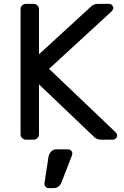

<svg xmlns="http://www.w3.org/2000/svg" viewBox="-20 -720 639 990"><path d="M574 -40Q584 -30 584 -22Q584 -13 577.5 -6.5Q571 0 562 0H500Q479 0 464 -15L181 -285V-27Q181 -16 173 -8Q165 0 154 0H113Q102 0 94 -8Q86 -16 86 -27V-673Q86 -684 94 -692Q102 -700 113 -700H154Q165 -700 173 -692Q181 -684 181 -673V-440L448 -685Q463 -700 484 -700H542Q551 -700 557.5 -693.5Q564 -687 564 -678Q564 -670 554 -660L233 -365ZM273 50H331Q340 50 346.5 56.5Q353 63 353 72Q353 76 352 79L298 218Q286 250 255 250H231Q222 250 215.5 243.5Q209 237 209 228V226L230 89Q233 73 243.5 61.5Q254 50 273 50Z"/></svg>

Font: Rubik
Style: Regular
Weight: 400
Designer: Hubert & Fischer
Foundry: Hubert & Fischer
Version: Version 1.100